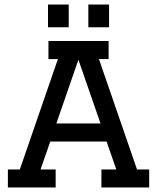

<svg xmlns="http://www.w3.org/2000/svg" viewBox="-20 -832 697 852"><path d="M462 -650V-570H419L588 -80H642V0H430V-80H496L453 -204H203L160 -80H227V0H15V-80H68L237 -570H195V-650ZM328 -567 230 -284H426ZM372 -711V-812H464V-711ZM193 -711V-812H285V-711Z"/></svg>

Font: Graduate
Style: Regular
Weight: 400
Version: Version 1.001